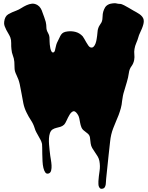

<svg xmlns="http://www.w3.org/2000/svg" viewBox="-20 -743 918 1192"><path d="M82 -278Q71 -300 70.5 -317Q70 -334 69 -359Q67 -381 60 -398Q53 -415 51 -438Q49 -455 49.5 -475Q50 -495 44 -511Q39 -523 32 -534.5Q25 -546 19 -557.5Q13 -569 8.5 -581.5Q4 -594 6 -608Q10 -642 31.5 -654.5Q53 -667 81 -677Q97 -683 112.5 -693Q128 -703 144.5 -710.5Q161 -718 177.5 -720Q194 -722 212 -712Q225 -704 232.5 -691.5Q240 -679 244 -665Q249 -651 254.5 -636.5Q260 -622 264 -607Q268 -589 268 -572.5Q268 -556 278 -539Q286 -525 287 -512.5Q288 -500 288 -483Q288 -479 289 -467Q290 -455 292.5 -443Q295 -431 300 -423Q305 -415 313 -418Q319 -421 321 -429.5Q323 -438 324 -443Q326 -454 329.5 -465.5Q333 -477 338 -486Q345 -499 349.5 -509.5Q354 -520 359.5 -528Q365 -536 374 -541Q383 -546 400 -548Q426 -551 450 -544.5Q474 -538 493 -518Q497 -513 503 -502.5Q509 -492 515.5 -480.5Q522 -469 528.5 -460Q535 -451 541 -449Q553 -445 561 -453Q569 -461 573.5 -474Q578 -487 580 -500.5Q582 -514 583 -521Q585 -533 585.5 -545Q586 -557 590 -568Q593 -578 599 -586.5Q605 -595 610 -604Q614 -612 615.5 -622.5Q617 -633 617 -642Q617 -671 633 -698Q638 -706 647.5 -712Q657 -718 667 -720L679 -722Q685 -723 691 -723Q699 -723 706.5 -721Q714 -719 722 -719Q730 -719 736.5 -716.5Q743 -714 751 -710Q765 -703 779 -694.5Q793 -686 807 -678Q816 -673 826 -667.5Q836 -662 845.5 -655.5Q855 -649 862.5 -640Q870 -631 872 -620Q874 -608 870.5 -594Q867 -580 861 -565.5Q855 -551 848.5 -537.5Q842 -524 839 -512Q834 -494 826 -476Q818 -458 815 -439Q812 -422 814 -405Q816 -388 813 -371Q809 -349 796 -331.5Q783 -314 780 -290Q776 -261 767.5 -233.5Q759 -206 751 -178Q746 -163 743 -147.5Q740 -132 738 -116Q736 -92 730 -70.5Q724 -49 716.5 -29Q709 -9 700 11Q691 31 683 53Q668 91 663.5 136.5Q659 182 654 223Q650 258 646.5 295Q643 332 639 367Q638 373 638 382.5Q638 392 636.5 401.5Q635 411 631 418.5Q627 426 619 428Q608 431 602.5 427Q597 423 594 415.5Q591 408 591 399V382Q593 351 598 319.5Q603 288 597 256Q594 241 586 227.5Q578 214 569 201.5Q560 189 552.5 176Q545 163 543 148Q540 130 539.5 119.5Q539 109 536 101.5Q533 94 526 87.5Q519 81 504 70Q491 61 485.5 47.5Q480 34 477.5 19.5Q475 5 472 -9.5Q469 -24 460 -36Q445 -57 433 -51.5Q421 -46 411.5 -30Q402 -14 393.5 5Q385 24 378 31Q367 41 354.5 44.5Q342 48 329.5 51Q317 54 306.5 60.5Q296 67 290 83Q285 98 284 116Q283 134 284.5 153Q286 172 288 190.5Q290 209 292 224Q293 232 296 249Q299 266 300 283.5Q301 301 297.5 315.5Q294 330 282 334Q269 338 261.5 328Q254 318 249.5 299.5Q245 281 244 257.5Q243 234 242.5 212.5Q242 191 242 174Q242 157 241 151Q238 137 231.5 125Q225 113 218.5 101.5Q212 90 205.5 78Q199 66 195 52Q187 26 172 3.5Q157 -19 145 -44Q131 -72 125 -101.5Q119 -131 114 -161Q109 -191 102.5 -220.5Q96 -250 82 -278Z"/></svg>

Font: Double Feature
Style: Regular
Weight: 400
Designer: David Shetterly
Foundry: David Shetterly
Version: Version 2.100 1997 initial release